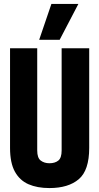

<svg xmlns="http://www.w3.org/2000/svg" viewBox="-20 -945 504 975"><path d="M31 -194V-700H169V-181Q169 -143 187 -129.5Q205 -116 231 -116Q259 -116 276 -129.5Q293 -143 293 -181V-700H433V-194Q433 -80 380 -35Q327 10 231 10Q169 10 124.5 -9.5Q80 -29 55.5 -73.5Q31 -118 31 -194ZM179 -743 241 -925H378L283 -743Z"/></svg>

Font: Georama Condensed
Style: Bold
Weight: 700
Width: 3
Designer: Jean-Baptiste Levee
Foundry: Production Type
Version: Version 1.000